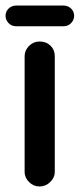

<svg xmlns="http://www.w3.org/2000/svg" viewBox="-22 -661 288 694"><path d="M-2 -604Q-2 -619 9 -630Q20 -641 37 -641H207Q224 -641 235 -630Q246 -619 246 -604Q246 -589 235 -577.5Q224 -566 207 -566H37Q20 -566 9 -577.5Q-2 -589 -2 -604ZM67 -458Q67 -479 83 -495Q99 -511 121 -511Q145 -511 160.5 -496Q176 -481 176 -458V-39Q176 -19 159.5 -3Q143 13 121 13Q99 13 83 -3Q67 -19 67 -39Z"/></svg>

Font: 寒蝉全圆体 Bold
Style: Regular
Weight: 700
Designer: Warren2060
      Designed by Motoya company      

      [Varela Round]
      Joe Prince(Latin component); Avraham Cornf
Foundry: ChillType
Version: Version 3.200